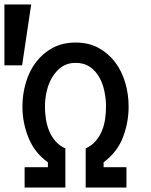

<svg xmlns="http://www.w3.org/2000/svg" viewBox="-110 -838 676 858"><path d="M29.3 -817.9 -11.2 -545.9H-90.3V-817.9ZM464.8 -361.8Q464.8 -291 439.5 -224.6Q414.1 -158.2 353 -112.8V-90.8H455.1V0H272.9V-174.8Q299.8 -187 317.4 -207.5Q335 -228 345.5 -253.4Q356 -278.8 359.9 -307.4Q363.8 -335.9 363.8 -361.8Q363.8 -396 356.4 -430.9Q349.1 -465.8 333 -493.9Q316.9 -522 291 -539.6Q265.1 -557.1 228 -557.1Q191.9 -557.1 166.5 -539.6Q141.1 -522 124 -493.9Q106.9 -465.8 98.9 -430.9Q90.8 -396 90.8 -361.8Q90.8 -335.9 95 -307.4Q99.1 -278.8 109.6 -253.4Q120.1 -228 137.5 -207.5Q154.8 -187 182.1 -174.8V0H0V-90.8H104V-112.8Q44.9 -154.8 17.6 -221.9Q-9.8 -289.1 -9.8 -361.8Q-9.8 -417 5.6 -469Q21 -521 51 -560.5Q81.1 -600.1 125.5 -624Q169.9 -647.9 228 -647.9Q286.1 -647.9 330.1 -624Q374 -600.1 404.1 -560.5Q434.1 -521 449.5 -469Q464.8 -417 464.8 -361.8Z"/></svg>

Font: Anonymous Pro
Style: Bold
Weight: 700
Monospace: yes
Designer: Mark Simonson
Version: Version 1.003